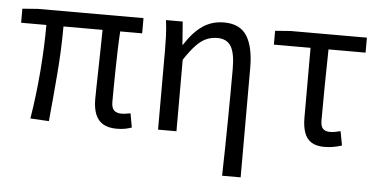

<svg xmlns="http://www.w3.org/2000/svg" viewBox="-51 -654 1868 950"><g transform="rotate(5 882.5 -179.0)"><path d="M541.6 13.4Q499.2 13.4 473.2 -2.4Q447.2 -18.1 435.3 -48.5Q423.3 -78.8 423.3 -122.3Q423.3 -143.5 424.1 -182.9Q425 -222.3 426 -271.7Q427 -321 428 -372.2Q429 -423.4 429.6 -467.8H235.4Q235.4 -353.2 225.4 -231.1Q215.4 -108.9 204.4 5.1L112 0Q130.9 -115.2 140.7 -236.7Q150.5 -358.1 150.5 -467.8H25.1V-537.6L102.6 -543.4H626.3V-467.8H517.2Q514.2 -421.4 512.7 -368.6Q511.2 -315.8 510.4 -265.5Q509.6 -215.2 509.3 -175.7Q509 -136.3 509 -116.3Q509 -87.6 521.7 -75.2Q534.4 -62.9 560 -62.9Q572.2 -62.9 603.4 -68.5L615.9 0.9Q602.3 6 583.8 9.7Q565.2 13.4 541.6 13.4Z M1081.7 199.6Q1083.4 133.6 1084.5 64Q1085.6 -5.5 1086.4 -74.2Q1087.2 -142.8 1087.6 -208.1Q1088 -273.5 1088 -332.4Q1088 -408.5 1067.6 -442.9Q1047.1 -477.4 999.3 -477.4Q969.4 -477.4 944 -466.1Q918.7 -454.9 893.3 -428.1Q867.9 -401.3 837.5 -355.2V0H746.1V-394.4Q746.1 -427.2 744.8 -463.9Q743.6 -500.7 738 -543.4H821L829.7 -429.1H832.1Q873.6 -494 919.8 -525.4Q965.9 -556.8 1025.7 -556.8Q1104.9 -556.8 1139.4 -502.4Q1173.8 -448 1173.8 -344.1V199.6Z M1572.8 13.4Q1531.9 13.4 1507.8 -2.4Q1483.7 -18.1 1473.1 -48.5Q1462.5 -78.8 1462.5 -122.3V-469H1280.4V-537.6L1357.5 -543.4H1735.9V-469H1551.7Q1549.9 -377.1 1548.8 -287.7Q1547.7 -198.3 1547.7 -116.3Q1547.7 -87.6 1559 -75.2Q1570.3 -62.9 1593 -62.9Q1606.5 -62.9 1619.7 -65.2Q1632.9 -67.5 1646.4 -71.3L1659.6 -1.1Q1643.8 4.4 1621.1 8.9Q1598.4 13.4 1572.8 13.4Z"/></g></svg>

Font: Noto Sans HK Thin
Style: Regular
Weight: 100
Designer: Ryoko NISHIZUKA 西塚涼子 (kana, bopomofo & ideographs); Paul D. Hunt (Latin, Greek & Cyrillic); Sandoll Communications 산돌커뮤니
Foundry: Adobe
Version: Version 2.004-H2;hotconv 1.0.118;makeotfexe 2.5.65603